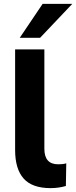

<svg xmlns="http://www.w3.org/2000/svg" viewBox="-20 -960 393 991"><path d="M241 11Q146 11 102 -38.5Q58 -88 58 -186V-705H209V-192Q209 -112 280 -112Q291 -112 301.5 -113Q312 -114 322 -117L320 0Q282 11 241 11ZM82 -765 200 -940H353L187 -765Z"/></svg>

Font: Nunito Sans ExtraBold
Style: Regular
Weight: 800
Designer: Vernon Adams
Foundry: Vernon Adams
Version: Version 3.101; ttfautohint (v1.8.4.7-5d5b);gftools[0.9.27]